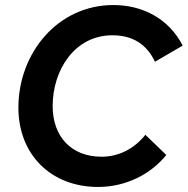

<svg xmlns="http://www.w3.org/2000/svg" viewBox="-20 -728 745 762"><path d="M369 14C478 14 577 -35 640 -113L557 -193C513 -138 452 -106 383 -106C263 -106 189 -186 189 -307C189 -451 277 -588 426 -588C510 -588 564 -549 595 -483L705 -547C649 -656 544 -708 430 -708C208 -708 53 -516 53 -301C53 -113 184 14 369 14Z"/></svg>

Font: Fixel Display SemiBold
Style: Italic
Weight: 600
Italic angle: -10°
Designer: AlfaBravo + MacPaw
Foundry: Kyrylo Tkachov, Marchela Mozhyna, Serhii Makarenko, Maria Weinstein, Zakhar Kryvoshyya
Version: Version 1.210;Glyphs 3.2 (3217)